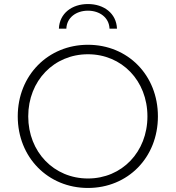

<svg xmlns="http://www.w3.org/2000/svg" viewBox="-20 -927 871 952"><path d="M416 5C614 5 763 -146 763 -350C763 -554 614 -705 416 -705C218 -705 68 -553 68 -350C68 -147 218 5 416 5ZM416 -42C248 -42 120 -173 120 -350C120 -527 248 -658 416 -658C584 -658 711 -527 711 -350C711 -173 584 -42 416 -42ZM272 -785H309C311 -840 358 -874 416 -874C474 -874 521 -840 523 -785H560C557 -861 495 -907 416 -907C337 -907 275 -861 272 -785Z"/></svg>

Font: Chess Sans Light
Style: Regular
Weight: 300
Designer: Wolf Bōese
Foundry: Wolf Bōese
Version: Version 7.223;Glyphs 3.3 (3306)